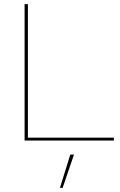

<svg xmlns="http://www.w3.org/2000/svg" viewBox="-20 -680 583 929"><path d="M531 -14V0H99V-660H115V-14ZM283 229H270L320 68H338Z"/></svg>

Font: Work Sans Hairline
Style: Regular
Weight: 400
Designer: Wei Huang
Foundry: Wei Huang
Version: Version 1.032